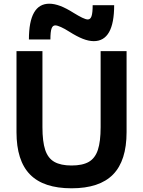

<svg xmlns="http://www.w3.org/2000/svg" viewBox="-20 -1006 772 1036"><path d="M366 10Q215 10 142 -64.5Q69 -139 69 -293V-730H209V-320Q209 -242 224 -197Q239 -152 273.5 -132.5Q308 -113 366 -113Q425 -113 459 -132.5Q493 -152 508 -197Q523 -242 523 -320V-730H663V-293Q663 -139 590 -64.5Q517 10 366 10ZM486 -784Q459 -784 427 -796.5Q395 -809 354 -835Q329 -851 309 -860Q289 -869 278 -869Q264 -869 258 -851.5Q252 -834 252 -793H136Q136 -986 246 -986Q273 -986 305 -974Q337 -962 378 -936Q404 -920 423.5 -910.5Q443 -901 454 -901Q468 -901 474 -919Q480 -937 480 -978H596Q596 -784 486 -784Z"/></svg>

Font: M PLUS 2
Style: Bold
Weight: 700
Designer: Coji Morishita
Foundry: UNDERFOREST DESIGN
Version: Version 1.001